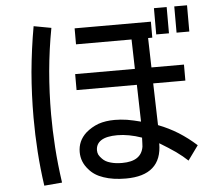

<svg xmlns="http://www.w3.org/2000/svg" viewBox="-57 -882 1114 982"><g transform="rotate(-5 500.0 -390.5)"><path d="M725.6 -668.9Q730.5 -668.9 747.1 -668.9Q747.1 -689.5 747.1 -751Q649.4 -751 355.5 -751Q355.5 -730.5 355.5 -668.9Q426.8 -668.9 640.6 -668.9Q641.6 -630.9 644.5 -517.6Q567.4 -517.6 337.9 -517.6Q337.9 -497.1 337.9 -435.5Q415 -435.5 647.5 -435.5Q648.4 -388.7 652.3 -246.1Q615.2 -255.9 582 -261.7Q548.8 -266.6 518.6 -266.6Q471.7 -266.6 434.6 -253.9Q398.4 -240.2 370.1 -215.8Q347.7 -195.3 336.9 -170.9Q326.2 -146.5 326.2 -118.2Q326.2 -92.8 335 -70.3Q343.8 -47.9 361.3 -28.3Q388.7 4.9 436.5 20.5Q484.4 37.1 549.8 37.1Q642.6 37.1 688.5 -3.9Q735.4 -44.9 735.4 -127.9Q782.2 -99.6 817.4 -75.2Q852.5 -49.8 877 -26.4Q894.5 -50.8 930.7 -100.6Q887.7 -139.6 839.8 -169.9Q791 -200.2 737.3 -220.7Q735.4 -292 731.4 -435.5Q772.5 -435.5 896.5 -435.5Q896.5 -456.1 896.5 -517.6Q854.5 -517.6 729.5 -517.6Q728.5 -555.7 725.6 -668.9ZM650.4 -164.1Q650.4 -147.5 649.4 -136.7Q649.4 -126 648.4 -118.2Q642.6 -81.1 615.2 -62.5Q587.9 -43.9 538.1 -43.9Q502.9 -43.9 477.5 -51.8Q452.1 -58.6 436.5 -75.2Q425.8 -85.9 419.9 -96.7Q415 -107.4 415 -119.1Q415 -152.3 442.4 -169.9Q469.7 -187.5 525.4 -187.5Q554.7 -187.5 585.9 -181.6Q617.2 -175.8 650.4 -164.1ZM938.5 -818.4Q921.9 -818.4 873 -818.4Q873 -785.2 873 -683.6Q889.6 -683.6 938.5 -683.6Q938.5 -717.8 938.5 -818.4ZM834 -818.4Q817.4 -818.4 768.6 -818.4Q768.6 -785.2 768.6 -683.6Q785.2 -683.6 834 -683.6Q834 -717.8 834 -818.4ZM222.7 29.3Q209 -66.4 203.1 -154.3Q197.3 -242.2 197.3 -323.2Q197.3 -434.6 207 -544.9Q216.8 -654.3 237.3 -763.7Q207 -769.5 147.5 -780.3Q127 -665 116.2 -547.9Q106.4 -431.6 106.4 -314.5Q106.4 -226.6 112.3 -138.7Q118.2 -50.8 130.9 37.1Q161.1 34.2 222.7 29.3Z"/></g></svg>

Font: Aptus Gothic JP
Style: Medium
Weight: 400
Designer: Fuminori Ogawa / Motoya
Version: Version 1